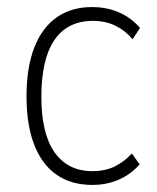

<svg xmlns="http://www.w3.org/2000/svg" viewBox="-20 -515 443 543"><path d="M241 8Q182 8 140.5 -20.5Q99 -49 77 -105Q55 -161 55 -243Q55 -324 77 -380.5Q99 -437 140.5 -466Q182 -495 240 -495Q282 -495 316.5 -480Q351 -465 376 -436L355 -404Q334 -429 306 -442.5Q278 -456 243 -456Q171 -456 134 -402Q97 -348 97 -241Q97 -137 134.5 -84Q172 -31 241 -31Q278 -31 305 -44.5Q332 -58 353 -81L375 -50Q350 -22 316 -7Q282 8 241 8Z"/></svg>

Font: Nunito Sans 10pt Condensed ExtraLight
Style: Regular
Weight: 250
Width: 3
Designer: Vernon Adams
Foundry: Vernon Adams
Version: Version 3.101;gftools[0.9.27]